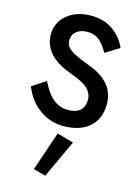

<svg xmlns="http://www.w3.org/2000/svg" viewBox="-152 -793 883 1226"><g transform="rotate(15 289.5 -180.5)"><path d="M128 -236Q163 -164 205 -128Q247 -92 306 -92Q358 -92 385 -116.5Q412 -141 412 -187Q412 -210 402.5 -229Q393 -248 381 -260Q369 -272 344.5 -285.5Q320 -299 303.5 -305.5Q287 -312 256 -324Q75 -391 75 -529Q75 -611 137 -661.5Q199 -712 295 -712Q383 -712 443 -667Q503 -622 527 -561L435 -504Q409 -552 377.5 -579Q346 -606 299 -606Q252 -606 225 -583.5Q198 -561 198 -523Q198 -502 210 -484.5Q222 -467 249 -451.5Q276 -436 297 -427Q318 -418 359 -403Q536 -339 536 -192Q536 -95 474.5 -40Q413 15 302 15Q213 15 142 -37.5Q71 -90 38 -177ZM281 70 390 101 274 351 193 329Z"/></g></svg>

Font: Renner* Medium
Style: Medium
Weight: 500
Version: Version 003.000 ; ttfautohint (v0.97) -l 8 -r 50 -G 200 -x 1